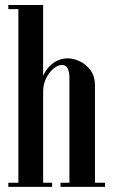

<svg xmlns="http://www.w3.org/2000/svg" viewBox="-20 -724 436 744"><path d="M135 0V-364.5Q135 -408 150.8 -437.8Q166.5 -467.5 191 -482.8Q215.5 -498 241.5 -498Q264.2 -498 289 -486.5Q313.8 -475 330.9 -451.5Q348 -428 348 -393V0H249V-425.8Q249 -442 243 -457.1Q237 -472.2 219.8 -472.2Q203.8 -472.2 187 -458Q170.2 -443.8 158.8 -420.6Q147.2 -397.5 147.2 -370.2V0ZM51.2 0V-704.5H147.2V0ZM147.2 0V-16H182V0ZM12.2 0V-16H51.2V0ZM12.2 -688.5V-704.5H51.2V-688.5ZM348 0V-16H387V0ZM214.5 0V-16H249V0Z"/></svg>

Font: Emberly Black
Style: Regular
Weight: 900
Designer: Rajesh Rajput
Foundry: Rajesh Rajput
Version: Version 1.000